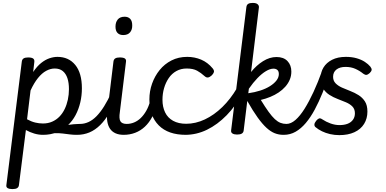

<svg xmlns="http://www.w3.org/2000/svg" viewBox="-20 -910 2657 1320"><path d="M505 17Q483 17 459.5 14Q436 11 411.5 8Q387 5 359.5 5.5Q332 6 301 12L328 -26Q360 -34 388.5 -40.5Q417 -47 441.5 -50.5Q466 -54 487.5 -56Q509 -58 526 -58Q535 -58 537 -46.5Q539 -35 535 -20.5Q531 -6 523 5.5Q515 17 505 17ZM65 390Q45 390 33 383.5Q21 377 24 361L130 -487Q132 -502 142.5 -508.5Q153 -515 173 -515Q198 -515 208 -507.5Q218 -500 216 -484L208 -415Q235 -455 263.5 -477.5Q292 -500 320.5 -509.5Q349 -519 375 -519Q452 -519 497.5 -463.5Q543 -408 543 -303Q543 -253 532 -206Q521 -159 499.5 -118.5Q478 -78 445.5 -48Q413 -18 370.5 -0.5Q328 17 276 17Q245 17 215 8Q185 -1 158 -16L110 364Q108 377 97.5 383.5Q87 390 65 390ZM166 -90Q195 -74 222 -67.5Q249 -61 275 -61Q310 -61 338.5 -73.5Q367 -86 388.5 -108Q410 -130 424.5 -160Q439 -190 446.5 -225Q454 -260 454 -297Q454 -341 443.5 -372.5Q433 -404 411.5 -421.5Q390 -439 356 -439Q327 -439 297.5 -423Q268 -407 241 -373.5Q214 -340 190 -288Z M510 17Q496 17 489.5 5.5Q483 -6 485 -20.5Q487 -35 498 -46.5Q509 -58 530 -58Q560 -58 588.5 -71Q617 -84 643.5 -111Q670 -138 696 -179.5Q722 -221 747 -276Q754 -290 766 -289.5Q778 -289 786 -279.5Q794 -270 790 -258Q764 -188 733.5 -136Q703 -84 668.5 -50Q634 -16 594.5 0.5Q555 17 510 17Z M831 17Q798 17 774.5 6.5Q751 -4 737 -24Q723 -44 718 -73.5Q713 -103 718 -141L760 -487Q762 -502 772.5 -508.5Q783 -515 803 -515Q829 -515 839 -507.5Q849 -500 846 -484L804 -140Q797 -94 808 -76Q819 -58 852 -58Q866 -58 872.5 -46.5Q879 -35 877 -20.5Q875 -6 863.5 5.5Q852 17 831 17ZM827 -669Q802 -669 788 -683.5Q774 -698 774 -727Q774 -757 789.5 -776Q805 -795 837 -795Q861 -795 875 -780.5Q889 -766 889 -736Q890 -707 874.5 -688Q859 -669 827 -669Z M830 17Q816 17 809.5 5.5Q803 -6 805 -20.5Q807 -35 818 -46.5Q829 -58 850 -58Q877 -58 901.5 -68Q926 -78 947 -98Q968 -118 985 -147.5Q1002 -177 1013 -217Q1017 -231 1030 -233.5Q1043 -236 1054 -229Q1065 -222 1062 -208Q1050 -152 1028 -109.5Q1006 -67 976 -39Q946 -11 909 3Q872 17 830 17Z M1258 17Q1136 17 1071.5 -48Q1007 -113 1007 -226Q1007 -283 1025.5 -335Q1044 -387 1077.5 -428.5Q1111 -470 1159 -494.5Q1207 -519 1267 -519Q1318 -519 1363 -500Q1408 -481 1442 -440Q1454 -425 1450.5 -414Q1447 -403 1436 -392Q1423 -380 1411 -377.5Q1399 -375 1386 -387Q1362 -409 1335 -424Q1308 -439 1263 -439Q1224 -439 1192.5 -421.5Q1161 -404 1140 -373Q1119 -342 1108 -304Q1097 -266 1097 -224Q1097 -175 1115 -137.5Q1133 -100 1170 -79.5Q1207 -59 1261 -59Q1275 -59 1282 -47.5Q1289 -36 1288 -21Q1287 -6 1279.5 5.5Q1272 17 1258 17Z M1253 17Q1245 17 1240.5 5.5Q1236 -6 1236.5 -21Q1237 -36 1243 -47.5Q1249 -59 1259 -59Q1325 -59 1388.5 -89Q1452 -119 1508.5 -174Q1565 -229 1609 -304Q1614 -313 1626 -308Q1638 -303 1646.5 -293Q1655 -283 1650 -274Q1602 -183 1538.5 -118Q1475 -53 1403 -18Q1331 17 1253 17Z M1928 17Q1897 17 1869 6Q1841 -5 1812.5 -31Q1784 -57 1751.5 -102Q1719 -147 1680 -216L1655 -11Q1653 2 1642 8.5Q1631 15 1610 15Q1590 15 1578.5 8Q1567 1 1569 -14L1674 -862Q1676 -877 1686.5 -883.5Q1697 -890 1718 -890Q1735 -890 1744 -885.5Q1753 -881 1757 -874Q1761 -867 1760 -859L1706 -415Q1743 -461 1788.5 -489.5Q1834 -518 1881 -518Q1930 -518 1956.5 -490Q1983 -462 1983 -418Q1983 -388 1972 -362Q1961 -336 1941.5 -314Q1922 -292 1896 -274.5Q1870 -257 1838.5 -244Q1807 -231 1773 -223Q1803 -174 1826.5 -141.5Q1850 -109 1869.5 -91Q1889 -73 1908 -65.5Q1927 -58 1949 -58Q1963 -58 1968 -46.5Q1973 -35 1970.5 -20.5Q1968 -6 1957.5 5.5Q1947 17 1928 17ZM1687 -269Q1731 -275 1769.5 -287.5Q1808 -300 1836.5 -318Q1865 -336 1881 -357Q1897 -378 1897 -401Q1897 -420 1887 -429Q1877 -438 1860 -438Q1837 -438 1808.5 -421Q1780 -404 1750 -373Q1720 -342 1691 -300Z M1931 17Q1917 17 1912 5.5Q1907 -6 1910 -20.5Q1913 -35 1923 -46.5Q1933 -58 1949 -58Q1980 -58 2011.5 -85.5Q2043 -113 2074 -162.5Q2105 -212 2135.5 -278Q2166 -344 2194 -422Q2199 -439 2213.5 -438.5Q2228 -438 2239 -428Q2250 -418 2245 -404Q2223 -335 2197.5 -272Q2172 -209 2143.5 -156Q2115 -103 2082.5 -64.5Q2050 -26 2012.5 -4.5Q1975 17 1931 17Z M2313 19Q2280 19 2249.5 12Q2219 5 2193.5 -7.5Q2168 -20 2149 -36Q2141 -43 2141.5 -54Q2142 -65 2154 -80Q2164 -92 2173 -95.5Q2182 -99 2195 -90Q2222 -72 2253 -61Q2284 -50 2314 -50Q2346 -50 2369.5 -59Q2393 -68 2406.5 -86.5Q2420 -105 2420 -131Q2420 -160 2403 -177.5Q2386 -195 2359 -206.5Q2332 -218 2301.5 -229.5Q2271 -241 2244.5 -258Q2218 -275 2201 -302Q2184 -329 2184 -373Q2184 -413 2204 -446Q2224 -479 2263 -499Q2302 -519 2358 -519Q2399 -519 2432 -509.5Q2465 -500 2488.5 -484.5Q2512 -469 2526 -452Q2536 -439 2535 -429.5Q2534 -420 2522 -408Q2510 -397 2500 -395.5Q2490 -394 2478 -403Q2452 -424 2422.5 -437Q2393 -450 2356 -450Q2316 -450 2293 -432Q2270 -414 2270 -382Q2270 -355 2287 -337.5Q2304 -320 2330.5 -308Q2357 -296 2387.5 -284.5Q2418 -273 2445 -256Q2472 -239 2489 -212.5Q2506 -186 2506 -143Q2506 -95 2483 -58Q2460 -21 2416.5 -1Q2373 19 2313 19Z"/></svg>

Font: Playwrite GB J
Style: Italic
Weight: 400
Italic angle: -7.01216°
Designer: Veronika Burian, José Scaglione
Foundry: TypeTogether
Version: Version 1.002